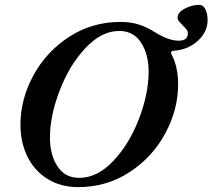

<svg xmlns="http://www.w3.org/2000/svg" viewBox="-20 -754 872 788"><path d="M64 -242Q64 -347 117 -444.5Q170 -542 264 -603Q358 -664 474 -664Q520 -664 554 -652Q588 -640 619 -620Q673 -587 713 -587Q751 -587 751 -617Q751 -625 746 -632Q741 -639 731 -649Q719 -661 714 -667.5Q709 -674 709 -682Q709 -703 738 -718.5Q767 -734 797 -734Q814 -734 823 -716Q832 -698 832 -672Q832 -623 792 -586.5Q752 -550 695 -546Q687 -546 683.5 -542Q680 -538 684 -531Q711 -480 711 -408Q711 -304 658 -206Q605 -108 511 -47Q417 14 301 14Q230 14 176 -19Q122 -52 93 -110.5Q64 -169 64 -242ZM590 -460Q590 -531 559 -579Q528 -627 469 -627Q396 -627 330 -556Q264 -485 224.5 -381.5Q185 -278 185 -189Q185 -118 216 -71Q247 -24 305 -24Q380 -24 446 -94.5Q512 -165 551 -268Q590 -371 590 -460Z"/></svg>

Font: EB Garamond SemiBold
Style: Italic
Weight: 600
Italic angle: -17.2°
Designer: Georg Duffner and Octavio Pardo
Foundry: Georg Duffner
Version: Version 1.000